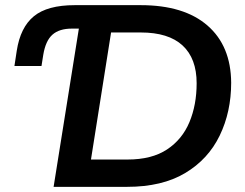

<svg xmlns="http://www.w3.org/2000/svg" viewBox="-20 -725 952 745"><path d="M188 0 286 -614H259Q210 -614 183.5 -590.5Q157 -567 148 -513L141 -469H36L45 -528Q59 -619 111.5 -662Q164 -705 270 -705H526Q694 -705 785 -626Q876 -547 877 -404Q877 -291 832.5 -199Q788 -107 698.5 -53.5Q609 0 473 0ZM333 -106H475Q569 -106 628 -145Q687 -184 715 -251Q743 -318 743 -402Q743 -498 688.5 -548.5Q634 -599 526 -599H411Z"/></svg>

Font: Nunito Sans
Style: Bold Italic
Weight: 700
Italic angle: -9°
Designer: Vernon Adams
Foundry: Vernon Adams
Version: Version 3.006; ttfautohint (v1.8.3)